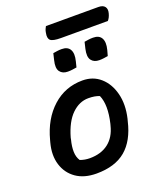

<svg xmlns="http://www.w3.org/2000/svg" viewBox="-167 -1040 988 1160"><g transform="rotate(-20 327.0 -460.0)"><path d="M362 -547Q430 -547 477 -505.5Q524 -464 542 -393.5Q560 -323 540 -237L536 -222Q509 -105 440 -47Q371 11 252 11Q173 11 121.5 -25Q70 -61 51 -122.5Q32 -184 52 -260L56 -275Q89 -401 170 -474Q251 -547 362 -547ZM359 -434Q301 -434 253 -387.5Q205 -341 178 -246L176 -235Q165 -193 166 -159Q167 -125 183 -101Q213 -90 245 -90Q318 -90 365 -126.5Q412 -163 429 -232L432 -243Q459 -357 430 -422Q402 -434 359 -434ZM254 -762Q267 -764 280 -766Q293 -768 309 -768Q348 -768 362.5 -742Q377 -716 365 -669L356 -633Q343 -631 329 -629Q315 -627 299 -627Q265 -627 248.5 -649.5Q232 -672 244 -720ZM455 -762Q469 -764 481.5 -766Q494 -768 511 -768Q550 -768 564.5 -742Q579 -716 567 -669L557 -633Q544 -631 530.5 -629Q517 -627 501 -627Q467 -627 450.5 -649.5Q434 -672 445 -720ZM268 -931H605Q634 -931 646 -915.5Q658 -900 651 -874Q644 -847 630 -832H329Q277 -832 262 -845.5Q247 -859 254 -893Q256 -906 260 -915Q264 -924 268 -931Z"/></g></svg>

Font: Recursive Mn Csl St SmB
Style: Italic
Weight: 600
Italic angle: -15°
Monospace: yes
Version: Version 1.079;hotconv 1.0.112;makeotfexe 2.5.65598; ttfautoh